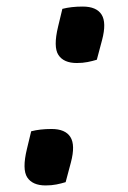

<svg xmlns="http://www.w3.org/2000/svg" viewBox="-20 -557 390 585"><path d="M275 -375Q262 -371 247 -368Q232 -365 214 -365Q174 -365 158 -389.5Q142 -414 157 -476L170 -530Q197 -537 232 -537Q274 -537 289.5 -512.5Q305 -488 291 -435ZM180 -2Q167 2 152 5Q137 8 119 8Q79 8 63 -16.5Q47 -41 62 -103L75 -157Q102 -164 137 -164Q179 -164 194.5 -139.5Q210 -115 196 -62Z"/></svg>

Font: Recursive Sn Csl St Med
Style: Italic
Weight: 500
Italic angle: -15°
Version: Version 1.079;hotconv 1.0.112;makeotfexe 2.5.65598; ttfautoh